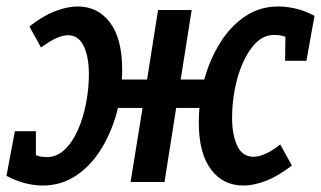

<svg xmlns="http://www.w3.org/2000/svg" viewBox="-32 -563 993 594"><path d="M100 11Q75 11 46.5 4Q18 -3 -12 -19L14 -157H79V-83Q89 -79 97.5 -78Q106 -77 113 -77Q144 -77 168.5 -100.5Q193 -124 209.5 -162Q226 -200 234.5 -245Q243 -290 243 -333Q243 -387 227 -420.5Q211 -454 178 -454Q161 -454 140 -444Q119 -434 95 -416L59 -481Q99 -513 137.5 -528Q176 -543 208 -543Q271 -543 308.5 -493Q346 -443 346 -347Q346 -332 345 -317H423L457 -532H561L527 -317H600Q617 -379 649 -430.5Q681 -482 726.5 -512.5Q772 -543 829 -543Q854 -543 882.5 -536.5Q911 -530 941 -514L916 -375H850L851 -449Q841 -453 832 -454Q823 -455 817 -455Q785 -455 761 -431.5Q737 -408 720 -370Q703 -332 694.5 -287Q686 -242 686 -199Q686 -146 702 -112Q718 -78 752 -78Q787 -78 835 -116L871 -51Q830 -19 792 -4Q754 11 721 11Q658 11 620.5 -39Q583 -89 583 -185Q583 -207 585 -229H513L477 0H372L409 -229H333Q317 -163 285 -108.5Q253 -54 206 -21.5Q159 11 100 11Z"/></svg>

Font: Bitter SemiBold
Style: Italic
Weight: 600
Italic angle: -9°
Designer: Sol Matas, and Bitter project Authors
Foundry: Sol Matas
Version: Version 2.001